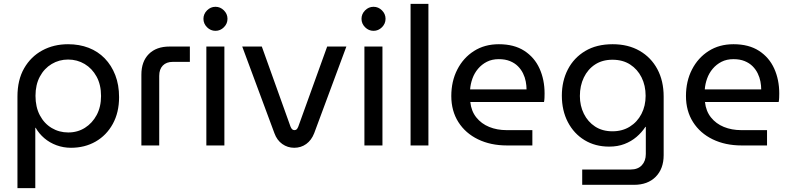

<svg xmlns="http://www.w3.org/2000/svg" viewBox="-20 -750 4082 990"><path d="M331 -522Q389 -522 437 -503.5Q485 -485 520 -449Q555 -413 574.5 -362.5Q594 -312 594 -249Q594 -170 561.5 -111Q529 -52 473 -20Q417 12 346 12Q307 12 271.5 -1Q236 -14 208.5 -37.5Q181 -61 164 -91H162V220H70V-252Q70 -338 104.5 -398Q139 -458 198 -490Q257 -522 331 -522ZM331 -443Q285 -443 246.5 -420Q208 -397 185.5 -355Q163 -313 163 -256Q163 -198 185.5 -155.5Q208 -113 246.5 -90Q285 -67 332 -67Q380 -67 418 -91Q456 -115 478.5 -157Q501 -199 501 -255Q501 -313 478 -355Q455 -397 416.5 -420Q378 -443 331 -443Z M709 0V-365Q709 -433 747.5 -471.5Q786 -510 854 -510H959V-431H871Q838 -431 819.5 -412Q801 -393 801 -359V0Z M1044 0V-510H1137V0ZM1091 -591Q1066 -591 1047.5 -609.5Q1029 -628 1029 -653Q1029 -678 1047.5 -696.5Q1066 -715 1091 -715Q1116 -715 1134.5 -696.5Q1153 -678 1153 -653Q1153 -628 1134.5 -609.5Q1116 -591 1091 -591Z M1497 12Q1463 12 1435.5 -7.5Q1408 -27 1395 -63L1229 -510H1330L1478 -97Q1482 -87 1487 -83Q1492 -79 1498 -79Q1505 -79 1509.5 -83Q1514 -87 1518 -97L1667 -510H1766L1600 -63Q1586 -27 1559 -7.5Q1532 12 1497 12Z M1859 0V-510H1952V0ZM1906 -591Q1881 -591 1862.5 -609.5Q1844 -628 1844 -653Q1844 -678 1862.5 -696.5Q1881 -715 1906 -715Q1931 -715 1949.5 -696.5Q1968 -678 1968 -653Q1968 -628 1949.5 -609.5Q1931 -591 1906 -591Z M2097 0V-730H2189V0Z M2594 0Q2510 0 2445 -31.5Q2380 -63 2343.5 -120.5Q2307 -178 2307 -255Q2307 -331 2338 -391.5Q2369 -452 2424 -487Q2479 -522 2552 -522Q2631 -522 2683.5 -488Q2736 -454 2762 -396.5Q2788 -339 2788 -268Q2788 -257 2787.5 -245Q2787 -233 2785 -224H2405Q2410 -177 2436 -144.5Q2462 -112 2502.5 -95.5Q2543 -79 2592 -79H2725V0ZM2404 -289H2695Q2695 -308 2691 -329.5Q2687 -351 2677 -371.5Q2667 -392 2650.5 -408.5Q2634 -425 2609.5 -435Q2585 -445 2552 -445Q2517 -445 2490.5 -431.5Q2464 -418 2445 -395.5Q2426 -373 2416 -345Q2406 -317 2404 -289Z M2982 203V124H3232Q3269 124 3289.5 102Q3310 80 3310 44V-96H3308Q3289 -67 3262 -44Q3235 -21 3200 -7.5Q3165 6 3121 6Q3049 6 2994 -27.5Q2939 -61 2908 -120.5Q2877 -180 2877 -257Q2877 -332 2908 -392Q2939 -452 2997.5 -487Q3056 -522 3139 -522Q3219 -522 3278 -488Q3337 -454 3369.5 -393.5Q3402 -333 3402 -252V50Q3402 120 3361 161.5Q3320 203 3249 203ZM3138 -73Q3189 -73 3227.5 -97Q3266 -121 3287.5 -162.5Q3309 -204 3309 -256Q3309 -309 3288 -351Q3267 -393 3229 -417.5Q3191 -442 3138 -442Q3086 -442 3048.5 -417.5Q3011 -393 2990.5 -350.5Q2970 -308 2970 -255Q2970 -205 2990.5 -163.5Q3011 -122 3048.5 -97.5Q3086 -73 3138 -73Z M3804 0Q3720 0 3655 -31.5Q3590 -63 3553.5 -120.5Q3517 -178 3517 -255Q3517 -331 3548 -391.5Q3579 -452 3634 -487Q3689 -522 3762 -522Q3841 -522 3893.5 -488Q3946 -454 3972 -396.5Q3998 -339 3998 -268Q3998 -257 3997.5 -245Q3997 -233 3995 -224H3615Q3620 -177 3646 -144.5Q3672 -112 3712.5 -95.5Q3753 -79 3802 -79H3935V0ZM3614 -289H3905Q3905 -308 3901 -329.5Q3897 -351 3887 -371.5Q3877 -392 3860.5 -408.5Q3844 -425 3819.5 -435Q3795 -445 3762 -445Q3727 -445 3700.5 -431.5Q3674 -418 3655 -395.5Q3636 -373 3626 -345Q3616 -317 3614 -289Z"/></svg>

Font: MuseoModerno Thin
Style: Regular
Weight: 400
Version: Version 1.003